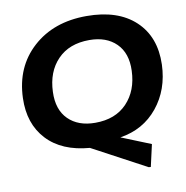

<svg xmlns="http://www.w3.org/2000/svg" viewBox="-96 -830 1066 1098"><g transform="rotate(-10 437.0 -281.0)"><path d="M679 175 367 8Q206 -5 120 -97.5Q34 -190 39 -339Q45 -519 166 -628.5Q287 -738 478 -738Q660 -738 760 -644.5Q860 -551 855 -390Q850 -245 767.5 -143.5Q685 -42 549 -21L720 48L691 176ZM423 -128Q540 -128 607.5 -199Q675 -270 679 -385Q683 -487 626 -543.5Q569 -600 470 -600Q353 -600 285.5 -530Q218 -460 214 -344Q210 -241 267 -184.5Q324 -128 423 -128Z"/></g></svg>

Font: Mona Sans Expanded
Style: Bold Italic
Weight: 700
Width: 7
Italic angle: -11.7°
Designer: Deni Anggara
Foundry: GitHub
Version: Version 1.001;gftools[0.9.33]